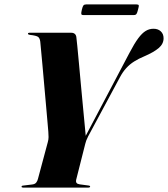

<svg xmlns="http://www.w3.org/2000/svg" viewBox="-20 -848 760 868"><path d="M362 -223.5 565 -608.5Q587.5 -651.5 605 -675Q622.5 -698.5 638.8 -708.2Q655 -718 674 -718Q694.5 -718 707 -706.2Q719.5 -694.5 719.5 -675Q719.5 -649.5 697.5 -630.8Q675.5 -612 632.5 -593.5Q607 -583 586.8 -570.2Q566.5 -557.5 550.8 -540.2Q535 -523 522 -498.5L378.5 -231.5Q373 -220.5 370 -212.8Q367 -205 365.5 -198L324 -34Q322.5 -26 326.2 -21Q330 -16 341 -14.5L378.5 -9.5Q383.5 -9 385.5 -7.8Q387.5 -6.5 387.5 -5Q387.5 -2.5 385.2 -1.2Q383 0 379 0H84Q81 0 79.2 -1Q77.5 -2 77.5 -4Q77.5 -8.5 84.5 -9L125.5 -14Q138.5 -15.5 144 -23Q149.5 -30.5 151.5 -39L196 -205Q199.5 -217.5 199.5 -228.2Q199.5 -239 198.5 -252Q198 -259.5 195.2 -290.8Q192.5 -322 188.5 -367Q184.5 -412 180.2 -460.5Q176 -509 172 -552.8Q168 -596.5 165.2 -626Q162.5 -655.5 162 -660Q160 -675 152.5 -681Q145 -687 114.5 -690.5Q110 -691.5 108.2 -692.5Q106.5 -693.5 106.5 -696Q106.5 -698 108.2 -699Q110 -700 113 -700H301.5Q313 -700 319 -694Q325 -688 325.5 -677Q326.5 -671.5 329.5 -639.8Q332.5 -608 337 -560.5Q341.5 -513 346.2 -460.2Q351 -407.5 355.8 -358.2Q360.5 -309 363.8 -274Q367 -239 368 -229ZM350 -804Q353.5 -819 357.2 -823.5Q361 -828 369 -828H597.5Q606 -828 607.2 -824Q608.5 -820 604 -804.5Q600.5 -790 597 -785Q593.5 -780 585.5 -780H356.5Q348.5 -780 347.5 -784.8Q346.5 -789.5 350 -804Z"/></svg>

Font: Fraunces 120pt
Style: Bold Italic
Weight: 700
Italic angle: -16°
Version: Version 1.000;[b76b70a41]